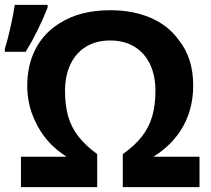

<svg xmlns="http://www.w3.org/2000/svg" viewBox="-59 -767 865 787"><path d="M26.9 -124.5H213.9Q168.5 -153.8 137.2 -189.5Q106 -225.1 85.9 -269Q52.7 -336.4 52.7 -415.5Q52.7 -501.5 87.4 -567.4Q122.1 -633.3 186.5 -672.4Q269.5 -725.1 392.6 -725.1Q485.8 -725.1 558.1 -694.1Q630.4 -663.1 672.4 -604.5Q732.9 -530.8 732.9 -416.5Q732.9 -311.5 680.7 -231Q640.1 -168.5 569.8 -124.5H758.8V0H444.3V-135.3Q493.2 -169.9 522.2 -207Q551.3 -244.1 564.7 -289.6Q578.1 -335 578.1 -395Q578.1 -458 555.7 -504.4Q533.2 -550.8 491.5 -575.9Q449.7 -601.1 392.6 -601.1Q335.9 -601.1 294.2 -575.9Q252.4 -550.8 230 -503.9Q207.5 -457 207.5 -394Q207.5 -334 220.7 -289.1Q233.9 -244.1 262.5 -207.5Q291 -170.9 339.4 -135.3V0H26.9ZM1.5 -747.1H136.2V-735.8Q95.7 -634.8 46.4 -554.7H-39.1V-568.4Q-27.8 -602.1 -15.9 -655.8Q-3.9 -709.5 1.5 -747.1Z"/></svg>

Font: Viking Open Sans
Style: Bold
Weight: 700
Foundry: Ascender Corporation
Version: Version 2.001